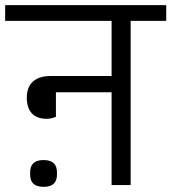

<svg xmlns="http://www.w3.org/2000/svg" viewBox="-40 -718 665 745"><path d="M129 7C166 7 181 -11 181 -40V-50C181 -79 166 -97 129 -97C92 -97 77 -79 77 -50V-40C77 -11 92 7 129 7ZM141 -257C153 -257 167 -260 177 -265V-360H393V0H467V-637H605V-698H-20V-637H393V-423H156C95 -423 64 -392 64 -339C64 -289 88 -257 141 -257Z"/></svg>

Font: IBM Plex Devanagari
Style: Regular
Weight: 400
Designer: Mike Abbink, Paul van der Laan, Pieter van Rosmalen, Erin McLaughlin
Foundry: Bold Monday
Version: Version 1.0